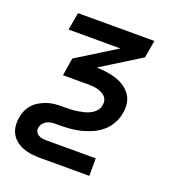

<svg xmlns="http://www.w3.org/2000/svg" viewBox="-133 -636 866 947"><g transform="rotate(20 300.0 -162.5)"><path d="M182 205Q159 205 136.5 202Q114 199 94 191.5Q74 184 57 171Q40 158 29.5 139.5Q19 121 16.5 98.5Q14 76 18 54Q21 35 29 16Q37 -3 51 -18Q65 -33 83 -43.5Q101 -54 120 -60.5Q139 -67 158.5 -69Q178 -71 197 -71H219Q234 -71 250 -72Q266 -73 281.5 -75.5Q297 -78 313 -82Q329 -86 344 -94Q359 -102 370.5 -115Q382 -128 384 -144Q384 -144 384 -144Q384 -144 384 -144Q387 -157 384 -169Q381 -181 373 -189.5Q365 -198 354 -203.5Q343 -209 331.5 -212Q320 -215 307 -216Q294 -217 282 -217H150L165 -310L371 -438H99L115 -530H516L500 -438L294 -310Q320 -309 345.5 -305.5Q371 -302 395 -294.5Q419 -287 439.5 -273.5Q460 -260 474.5 -240.5Q489 -221 493 -195.5Q497 -170 492 -144H438H492Q492 -144 492 -144Q492 -144 492 -144Q488 -116 473.5 -89Q459 -62 436.5 -42.5Q414 -23 386.5 -10.5Q359 2 331 9Q303 16 275 18.5Q247 21 219 21H197Q185 21 173.5 23Q162 25 151.5 30.5Q141 36 133.5 46Q126 56 124 67Q122 78 126.5 88Q131 98 140 103.5Q149 109 160 111Q171 113 182 113H442V205Z"/></g></svg>

Font: Iosevka Curly SmBdExObl
Style: Regular
Weight: 600
Width: 7
Italic angle: -9°
Monospace: yes
Designer: Belleve Invis
Foundry: Belleve Invis
Version: Version 11.1.0; ttfautohint (v1.8.3)